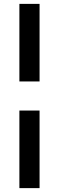

<svg xmlns="http://www.w3.org/2000/svg" viewBox="-20 -801 303 990"><path d="M184 -781V-381H80V-781ZM184 -231V169H80V-231Z"/></svg>

Font: Exo 2
Style: Bold
Weight: 700
Designer: Natanael Gama
Foundry: Natanael Gama
Version: Version 2.010